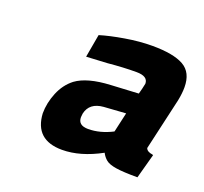

<svg xmlns="http://www.w3.org/2000/svg" viewBox="-70 -739 516 485"><g transform="rotate(20 188.0 -496.5)"><path d="M342 -334Q304 -334 284.5 -337Q265 -340 256.5 -347Q248 -354 243 -364Q188 -334 139 -334Q66 -334 62 -404Q62 -432 73.5 -460Q85 -488 107 -505Q137 -527 199 -530L273 -534Q277 -548 280 -563Q280 -583 249 -583Q214 -583 172 -579L116 -576L127 -638Q153 -646 191.5 -652.5Q230 -659 264 -659Q321 -659 348.5 -643.5Q376 -628 376 -588Q376 -572 372 -552L340 -412Q343 -403 358 -401L360 -400ZM183 -406Q215 -406 248 -423L260 -476L201 -472Q164 -469 157 -438L156 -428Q156 -406 183 -406Z"/></g></svg>

Font: Storia Sans SemiBold
Style: Italic
Weight: 600
Italic angle: -13°
Designer: Campivisivi
Foundry: Accademia di Belle Arti di Urbino and students of MA course of Visual design
Version: Version 60.001;May 25, 2020;FontCreator 12.0.0.2522 64-bit